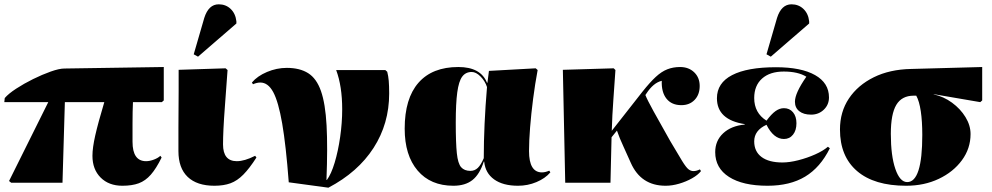

<svg xmlns="http://www.w3.org/2000/svg" viewBox="-32 -848 4602 891"><path d="M536 14Q473 14 435 -24Q397 -62 397 -125Q397 -162 410 -219.5Q423 -277 452 -374H269L258 0H20L10 -8L192 -374H-12L-10 -393Q7 -413 43 -436.5Q79 -460 121.5 -481Q164 -502 203.5 -516Q243 -530 267 -530L728 -537V-382L719 -374H585Q584 -350 583.5 -328.5Q583 -307 583 -276Q583 -245 583 -190Q583 -100 646 -100Q663 -100 682.5 -107.5Q702 -115 712 -125L718 -117Q693 -66 668 -37.5Q643 -9 612 2.5Q581 14 536 14Z M963 14Q882 14 839 -27Q796 -68 796 -147Q796 -155 796 -184Q796 -213 796 -254.5Q796 -296 796.5 -341.5Q797 -387 797 -427Q797 -467 797 -493.5Q797 -520 797 -524L1015 -531L1024 -523Q1017 -425 1012 -359Q1007 -293 1005 -250Q1003 -207 1003 -178Q1003 -100 1067 -100Q1103 -100 1152 -125L1158 -117Q1126 -67 1097.5 -38Q1069 -9 1037.5 2.5Q1006 14 963 14ZM887 -585 867 -596 916 -765Q936 -828 983 -828Q1016 -828 1038.5 -806.5Q1061 -785 1065 -749V-739Z M1492 23 1308 -2Q1295 -174 1277.5 -275Q1260 -376 1236 -420.5Q1212 -465 1176 -465Q1160 -465 1142 -457L1137 -465Q1162 -495 1207 -514Q1252 -533 1299 -533Q1359 -533 1398 -508.5Q1437 -484 1457.5 -425.5Q1478 -367 1483.5 -266Q1489 -165 1483 -13H1485Q1505 -40 1521 -93Q1537 -146 1546.5 -212Q1556 -278 1556 -341Q1556 -448 1528 -523H1756L1765 -515Q1770 -496 1772 -473Q1774 -450 1774 -414Q1774 -274 1701.5 -161.5Q1629 -49 1492 23Z M2072 14Q1966 14 1906 -56.5Q1846 -127 1846 -251Q1846 -391 1910 -464Q1974 -537 2095 -537Q2199 -537 2228 -464H2230L2237 -519L2454 -531L2463 -523Q2451 -459 2442 -389.5Q2433 -320 2428 -257Q2423 -194 2423 -147Q2423 -48 2483 -48Q2498 -48 2517 -56L2522 -48Q2498 -20 2457.5 -3Q2417 14 2372 14Q2302 14 2261 -15.5Q2220 -45 2215 -98H2213Q2194 -39 2160.5 -12.5Q2127 14 2072 14ZM2151 -55Q2171 -55 2185.5 -69Q2200 -83 2213 -114Q2213 -267 2228 -444Q2219 -472 2198 -493Q2177 -514 2157 -514Q2129 -514 2113 -492.5Q2097 -471 2090 -419.5Q2083 -368 2083 -279Q2083 -185 2088 -137Q2093 -89 2108 -72Q2123 -55 2151 -55Z M3057 14Q2942 14 2895 -93Q2879 -130 2861 -168.5Q2843 -207 2831 -242L2806 -211L2801 0H2591L2580 -524L2816 -531L2824 -523Q2820 -461 2814.5 -387Q2809 -313 2807 -241L2949 -422Q2984 -466 3011 -491Q3038 -516 3065 -526.5Q3092 -537 3124 -537Q3164 -537 3189.5 -512.5Q3215 -488 3215 -449Q3215 -409 3191.5 -384.5Q3168 -360 3130 -360Q3085 -360 3061 -390Q3037 -420 3039 -473Q3000 -464 2967 -413L2963 -407Q2971 -386 3001 -331.5Q3031 -277 3078 -194Q3115 -131 3133.5 -101Q3152 -71 3163 -62.5Q3174 -54 3186 -54Q3200 -54 3216 -62L3221 -54Q3207 -36 3179.5 -20.5Q3152 -5 3119.5 4.5Q3087 14 3057 14Z M3530 14Q3415 14 3351 -27Q3287 -68 3287 -142Q3287 -195 3324 -229.5Q3361 -264 3424 -270V-272Q3295 -292 3295 -392Q3295 -463 3365.5 -499.5Q3436 -536 3569 -536Q3686 -536 3750.5 -499.5Q3815 -463 3815 -396Q3815 -362 3791 -339Q3767 -316 3732 -316Q3697 -316 3677 -332Q3657 -348 3657 -376Q3657 -416 3710 -492Q3671 -516 3605 -516Q3541 -516 3504.5 -483.5Q3468 -451 3468 -393Q3468 -324 3525 -288Q3548 -319 3567 -332.5Q3586 -346 3606 -346Q3632 -346 3648 -327Q3664 -308 3664 -276Q3664 -243 3648 -223Q3632 -203 3606 -203Q3558 -203 3525 -269Q3468 -243 3468 -192Q3468 -145 3502 -119.5Q3536 -94 3599 -94Q3632 -94 3673 -104.5Q3714 -115 3751 -131.5Q3788 -148 3810 -167L3819 -160Q3775 -71 3704.5 -28.5Q3634 14 3530 14ZM3545 -585 3525 -596 3574 -765Q3594 -828 3641 -828Q3674 -828 3696.5 -806.5Q3719 -785 3723 -749V-739Z M4173 14Q4025 14 3945.5 -54Q3866 -122 3866 -247Q3866 -329 3907.5 -391Q3949 -453 4023 -489.5Q4097 -526 4196 -528L4526 -537V-382L4517 -374L4301 -411V-410Q4347 -400 4386 -371.5Q4425 -343 4448.5 -304.5Q4472 -266 4472 -226Q4472 -159 4432 -104.5Q4392 -50 4324.5 -18Q4257 14 4173 14ZM4178 -3Q4248 -3 4248 -222Q4248 -285 4241 -332Q4234 -379 4220 -404H4208Q4153 -404 4127.5 -361.5Q4102 -319 4102 -227Q4102 -125 4123 -64Q4144 -3 4178 -3Z"/></svg>

Font: Display Black
Style: Regular
Weight: 900
Designer: Latin by Veronika Burian and Jose Scaglione. Greek by Irene Vlachou. Cyrillic by Vera Evstafieva.
Foundry: TypeTogether
Version: Version 3.002